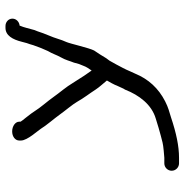

<svg xmlns="http://www.w3.org/2000/svg" viewBox="-6 -662 689 718"><g transform="rotate(-90 339.0 -302.5)"><path d="M173 -575.7V-568.9C173 -545.3 211.2 -504.3 217.1 -494.5C228.7 -475 256.7 -442.8 269.3 -425C282.9 -405.6 308.3 -376 317.5 -359.6C333.5 -331.5 347.3 -315.1 364 -289.2C373.1 -275.1 387.9 -259.9 397.5 -247.7C391.4 -237.1 383.2 -223.8 376.2 -205.9L369.6 -191.5C367.8 -187.1 366.2 -184.1 364 -180.9L363.3 -179.9L362.9 -178.8C342.9 -128 308 -80.3 254.4 -64.8C247.6 -62.8 236.1 -59.3 219.7 -54.2C193.7 -46.2 185.2 -45.1 165.8 -39.7C155.7 -36.6 113.1 -33.2 108.4 -33H87.5C72.5 -33 60 -20.5 60 -5.5C60 9.5 72.5 22 87.5 22H108.5C151.6 22 200.8 11.8 260 -8.1C281.2 -15 294.9 -17.3 319.5 -29.9C368.4 -54.8 402.7 -92.5 422.9 -141.5C429.5 -157.4 432 -159.7 438 -175L444.4 -187.9C452.5 -203.5 462.5 -222.4 471.5 -237.8L480.8 -250.3L481.1 -250.8C491.1 -267.9 497.9 -278.2 509.7 -295.7C519.4 -314.4 534.9 -384.3 541.1 -398.5C546.4 -410.6 550.3 -420.9 552.8 -429.6C560 -454.3 572.6 -478.2 581.2 -506.4L586.2 -518.9L586.3 -519.4C592 -538.6 595.3 -556.8 602.8 -574.2C615.7 -575 628.8 -586.1 628.8 -601C628.8 -616.2 615.8 -627 601.3 -627H594.3C565.8 -627 550.8 -600.5 542.2 -565.7C538.6 -550.9 535.5 -540.9 533.8 -537.2L533.5 -536.5L529.4 -522.6C522.1 -501.7 514.7 -483 507.6 -468.3C497.4 -451.6 493.2 -435.9 484.2 -420.1C473.4 -401.1 471.1 -387.6 464.6 -371.8L464.4 -371.3L459.2 -352.3C457.2 -347.9 454.2 -340.8 452.5 -335.8C448.9 -325.2 442.4 -315.9 434.8 -304.8C423.4 -320.3 408.6 -342.3 392.9 -367.9C381.6 -386.3 371.5 -401.1 362.3 -412.5C342.4 -437 331 -455.6 308.4 -482.9C284.6 -511.8 283.9 -519.6 258.3 -551C250.2 -560.8 245.1 -567.7 243.4 -570.6V-575.7C243.4 -590.1 226.9 -602 207.1 -602C187.2 -602 173 -590.1 173 -575.7Z"/></g></svg>

Font: MewTooHand
Style: BdWide
Weight: 400
Designer: Mew Too, Robert Jablonski
Version: Version 0.77